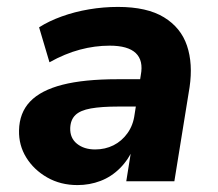

<svg xmlns="http://www.w3.org/2000/svg" viewBox="-20 -524 631 555"><path d="M204 11Q155 11 116.5 -11Q78 -33 56 -68.5Q34 -104 35 -147Q36 -198 67 -230.5Q98 -263 160.5 -279Q223 -295 320 -295H398L386 -216H322Q273 -216 242.5 -210.5Q212 -205 198 -191.5Q184 -178 183 -154Q182 -125 202.5 -108.5Q223 -92 255 -92Q284 -92 308 -104Q332 -116 348.5 -139Q365 -162 369 -193L387 -307Q395 -349 372.5 -370.5Q350 -392 297 -392Q254 -392 211 -380.5Q168 -369 123 -344L93 -445Q121 -463 158.5 -476.5Q196 -490 237.5 -497Q279 -504 321 -504Q405 -504 454 -474Q503 -444 520.5 -392Q538 -340 528 -272L484 0H345L361 -100H368Q352 -63 327 -38Q302 -13 270.5 -1Q239 11 204 11Z"/></svg>

Font: Nunito Sans 11pt ExtraBold
Style: Italic
Weight: 800
Italic angle: -9°
Version: Version 3.101;gftools[0.9.27]